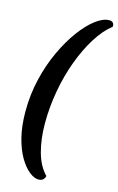

<svg xmlns="http://www.w3.org/2000/svg" viewBox="-154 -845 722 1174"><g transform="rotate(15 207.5 -258.5)"><path d="M217 268Q190 268 158 242.5Q126 217 97.5 168.5Q69 120 51 48.5Q33 -23 33 -115Q33 -221 56.5 -320Q80 -419 119.5 -503.5Q159 -588 205.5 -651Q252 -714 299 -749.5Q346 -785 384 -785Q417 -785 415 -752Q362 -711 317 -639Q272 -567 238 -475.5Q204 -384 185.5 -281Q167 -178 167 -75Q167 23 189 104.5Q211 186 259 235Q251 268 217 268Z"/></g></svg>

Font: Petrona
Style: Bold Italic
Weight: 700
Italic angle: -9°
Designer: Ringo R. Seeber
Foundry: Ringo R. Seeber
Version: Version 2.001; ttfautohint (v1.8.3)